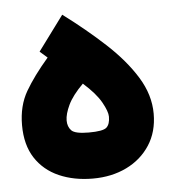

<svg xmlns="http://www.w3.org/2000/svg" viewBox="-43 -561 537 600"><g transform="rotate(-5 225.0 -261.5)"><path d="M173.8 -520.5Q245.1 -467.3 303.7 -413.1Q362.3 -358.9 397 -302.7Q431.6 -246.6 431.6 -187.5Q431.6 -130.9 404.5 -89.1Q377.4 -47.4 330.8 -24.7Q284.2 -2 225.1 -2Q166 -2 119.1 -22.5Q72.3 -43 45.4 -84.2Q18.6 -125.5 18.6 -187.5Q18.6 -248 44.7 -293Q70.8 -337.9 116.7 -391.1L93.3 -411.6ZM219.2 -300.3Q185.5 -266.6 172.1 -238.3Q158.7 -210 158.7 -189.9Q158.7 -170.4 170.2 -158.4Q181.6 -146.5 224.6 -146.5Q269.5 -146.5 280.5 -156.7Q291.5 -167 291.5 -190.4Q291.5 -206.5 275.1 -235.8Q258.8 -265.1 219.2 -300.3Z"/></g></svg>

Font: Vazir Black
Style: Black
Weight: 900
Designer: Saber Rastikerdar
Foundry: Saber Rastikerdar
Version: Version 30.0.0